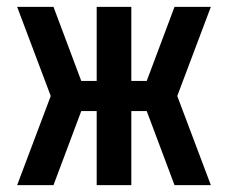

<svg xmlns="http://www.w3.org/2000/svg" viewBox="-20 -540 665 560"><path d="M30 0 128 -260 30 -520H136L217 -304H262V-520H363V-304H408L489 -520H595L497 -260L595 0H489L408 -216H363V0H262V-216H217L136 0Z"/></svg>

Font: Iosevka Custom Semibold
Style: Regular
Weight: 600
Designer: Belleve Invis
Foundry: Belleve Invis
Version: Version 27.0.2; ttfautohint (v1.8.4)